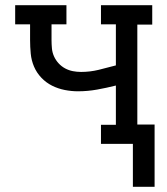

<svg xmlns="http://www.w3.org/2000/svg" viewBox="-20 -550 640 734"><path d="M571 164H488V0H366V-73H423V-223Q387 -214 351 -207.5Q315 -201 278 -201Q253 -201 227.5 -206Q202 -211 179 -222.5Q156 -234 138 -253Q120 -272 110 -295.5Q100 -319 97.5 -345Q95 -371 95 -397V-457H38V-530H234V-457H177V-397Q177 -381 178.5 -365Q180 -349 186.5 -334.5Q193 -320 204 -308Q215 -296 229 -288.5Q243 -281 258.5 -278Q274 -275 290 -275Q324 -275 357 -283Q390 -291 423 -300V-457H366V-530H562V-456H505V-74H571Z"/></svg>

Font: Iosevka Curly Slab Extended
Style: Regular
Weight: 400
Width: 7
Monospace: yes
Designer: Belleve Invis
Foundry: Belleve Invis
Version: Version 11.1.0; ttfautohint (v1.8.3)